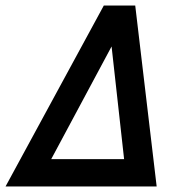

<svg xmlns="http://www.w3.org/2000/svg" viewBox="-52 -670 652 690"><path d="M-32 0 321 -650H434L511 0ZM132 -98H394L349 -503Z"/></svg>

Font: Sometype Mono SemiBold
Style: Italic
Weight: 600
Italic angle: -12°
Designer: Ryoichi Tsunekawa
Foundry: Dharma Type
Version: Version 1.001